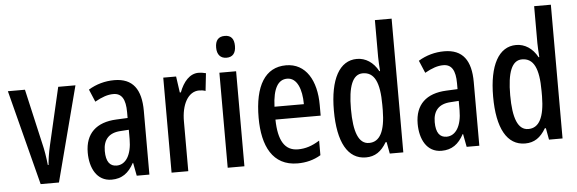

<svg xmlns="http://www.w3.org/2000/svg" viewBox="-49 -918 3269 1087"><g transform="rotate(-5 1585.5 -375.0)"><path d="M143 0H247L388 -540H290L215 -216C204 -169 199 -131 197 -104H193C188 -149 182 -189 171 -233L101 -540H4Z M609 -550C557 -550 506 -536 462 -509L492 -438C533 -461 565 -472 597 -472C645 -472 666 -436 666 -363V-330L602 -327C488 -322 424 -263 424 -154C424 -68 461 10 546 10C604 10 643 -18 673 -74H675L689 0H761V-362C761 -484 715 -550 609 -550ZM622 -260 667 -263V-210C667 -120 633 -67 581 -67C543 -67 521 -94 521 -155C521 -220 554 -257 622 -260Z M1088 -550C1038 -550 1001 -507 979 -448H973L960 -540H887V0H982V-280C981 -379 1020 -450 1083 -450C1095 -450 1109 -448 1119 -444L1130 -544C1114 -548 1101 -550 1088 -550Z M1254 -745C1218 -745 1200 -724 1200 -683C1200 -643 1220 -621 1254 -621C1289 -621 1307 -643 1307 -683C1307 -723 1291 -745 1254 -745ZM1301 -540H1206V0H1301Z M1585 -549C1467 -549 1405 -449 1405 -266C1405 -106 1461 10 1603 10C1651 10 1695 -1 1735 -25V-108C1692 -81 1654 -69 1612 -69C1537 -69 1501 -128 1499 -248H1756V-309C1756 -447 1698 -549 1585 -549ZM1585 -473C1641 -473 1667 -406 1667 -321H1500C1504 -426 1534 -473 1585 -473Z M1991 10C2043 10 2079 -15 2109 -66H2115L2127 0H2204V-760H2109V-550C2109 -527 2111 -503 2113 -470H2109C2081 -522 2037 -550 1988 -550C1889 -550 1833 -448 1833 -270C1833 -90 1888 10 1991 10ZM2016 -70C1957 -70 1930 -138 1930 -270C1930 -398 1956 -466 2014 -466C2080 -466 2109 -407 2109 -278V-248C2108 -128 2077 -70 2016 -70Z M2484 -550C2432 -550 2381 -536 2337 -509L2367 -438C2408 -461 2440 -472 2472 -472C2520 -472 2541 -436 2541 -363V-330L2477 -327C2363 -322 2299 -263 2299 -154C2299 -68 2336 10 2421 10C2479 10 2518 -18 2548 -74H2550L2564 0H2636V-362C2636 -484 2590 -550 2484 -550ZM2497 -260 2542 -263V-210C2542 -120 2508 -67 2456 -67C2418 -67 2396 -94 2396 -155C2396 -220 2429 -257 2497 -260Z M2896 10C2948 10 2984 -15 3014 -66H3020L3032 0H3109V-760H3014V-550C3014 -527 3016 -503 3018 -470H3014C2986 -522 2942 -550 2893 -550C2794 -550 2738 -448 2738 -270C2738 -90 2793 10 2896 10ZM2921 -70C2862 -70 2835 -138 2835 -270C2835 -398 2861 -466 2919 -466C2985 -466 3014 -407 3014 -278V-248C3013 -128 2982 -70 2921 -70Z"/></g></svg>

Font: Noto Sans Gurmukhi UI ExtraCondensed Medium
Style: Regular
Weight: 500
Width: 2
Designer: Jelle Bosma - Monotype Design Team
Foundry: Monotype Imaging Inc.
Version: Version 2.004